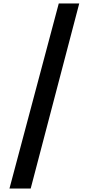

<svg xmlns="http://www.w3.org/2000/svg" viewBox="-20 -755 505 1096"><path d="M155.2 321.2 432.3 -735.1H315.4L34 321.2Z"/></svg>

Font: PleaseOptimize
Style: Demi-Bold
Weight: 600
Version: Version 001.000